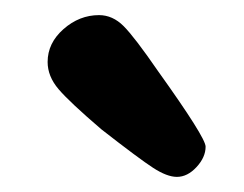

<svg xmlns="http://www.w3.org/2000/svg" viewBox="-20 -790 323 254"><path d="M252 -596Q252 -582 240 -569Q228 -556 214 -556Q201 -556 182.5 -568Q164 -580 114 -619Q72 -655 57.5 -672Q43 -689 43 -708Q43 -733 64 -751.5Q85 -770 111 -770Q129 -770 143.5 -755.5Q158 -741 189 -696Q252 -608 252 -596Z"/></svg>

Font: Solway
Style: Bold
Weight: 700
Designer: Mariya V. Pigoulevskaya
Foundry: The Northern Block Ltd.
Version: Version 1.000;hotconv 1.0.109;makeotfexe 2.5.65596